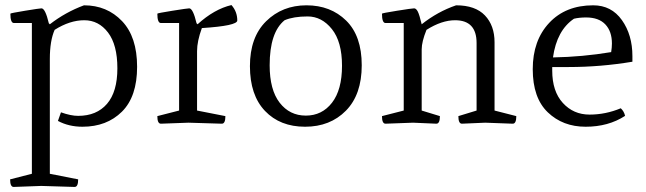

<svg xmlns="http://www.w3.org/2000/svg" viewBox="-20 -489 2555 759"><path d="M209 -11 221 -45Q260 -31 289 -31Q362 -31 403 -78.5Q444 -126 444 -219Q444 -312 407 -360.5Q370 -409 313 -409Q256 -409 196 -371Q177 -328 177 -256V198L289 220Q289 250 275 250L143 246L34 250Q20 250 20 220L106 198V-398H35Q21 -398 21 -435Q21 -437 79 -446.5Q137 -456 144 -456Q159 -456 173 -397L177 -393Q239 -441 312 -468Q403 -468 462.5 -405.5Q522 -343 522 -225Q522 -107 462 -47.5Q402 12 306 12Q252 12 209 -11Z M761 -393Q827 -453 895 -469Q918 -443 918 -408Q918 -387 778 -378Q759 -326 759 -287V-52L871 -30Q871 0 857 0L725 -4L616 0Q602 0 602 -30L688 -52V-398H616Q602 -398 602 -435Q602 -437 661.5 -446.5Q721 -456 728 -456Q743 -456 757 -397Z M1191.5 -468Q1287 -468 1348.5 -407.5Q1410 -347 1410 -231Q1410 -115 1347.5 -51.5Q1285 12 1186 12Q1087 12 1027.5 -50.5Q968 -113 968 -227.5Q968 -342 1032 -405Q1096 -468 1191.5 -468ZM1046 -231Q1046 -134 1085.5 -83Q1125 -32 1189 -32Q1253 -32 1292.5 -83Q1332 -134 1332 -229Q1332 -324 1292 -374Q1252 -424 1196 -424Q1140 -424 1105 -409Q1046 -361 1046 -231Z M1935 -52 2021 -30Q2021 0 2007 0L1898 -4L1806 0Q1792 0 1792 -30L1864 -52V-319Q1864 -409 1779 -409Q1726 -409 1666 -371Q1647 -324 1647 -294V-52L1719 -30Q1719 0 1705 0L1613 -4L1504 0Q1490 0 1490 -30L1576 -52V-398H1504Q1490 -398 1490 -435Q1490 -437 1549.5 -446.5Q1609 -456 1617 -456Q1625 -456 1631.5 -443.5Q1638 -431 1647 -393Q1710 -443 1783 -468Q1859 -468 1897 -428Q1935 -388 1935 -322Z M2325 -468Q2397 -468 2438.5 -409.5Q2480 -351 2480 -267V-245Q2354 -224 2228 -224H2163V-210Q2163 -128 2205 -82Q2247 -36 2310.5 -36Q2374 -36 2434 -61Q2447 -49 2451 -31Q2385 12 2295 12Q2205 12 2145.5 -45Q2086 -102 2086 -215.5Q2086 -329 2151 -398.5Q2216 -468 2325 -468ZM2249 -415Q2181 -369 2166 -262Q2282 -264 2396 -283Q2399 -301 2399 -317Q2399 -365 2373 -392.5Q2347 -420 2297 -420Q2270 -420 2249 -415Z"/></svg>

Font: Mate
Style: Regular
Weight: 400
Designer: Eduardo Rodriguez Tunni
Foundry: Eduardo Rodriguez Tunni
Version: Version 1.002